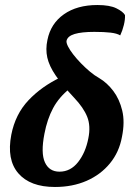

<svg xmlns="http://www.w3.org/2000/svg" viewBox="-20 -737 545 765"><path d="M199 8Q100 8 53 -46.5Q6 -101 25 -200Q41 -282 93.5 -337.5Q146 -393 222 -429L259 -385Q215 -350 191.5 -306Q168 -262 157 -204Q142 -127 159 -90Q176 -53 217 -53Q261 -53 291 -91Q321 -129 332 -186Q342 -235 327.5 -271.5Q313 -308 275 -348Q228 -398 202 -436Q176 -474 168.5 -507.5Q161 -541 169 -578Q182 -643 234.5 -680Q287 -717 368 -717Q417 -717 443.5 -704Q470 -691 478 -677Q479 -660 473.5 -637.5Q468 -615 459 -596Q446 -604 420.5 -607Q395 -610 356 -610Q305 -610 277 -601.5Q249 -593 245 -574Q244 -566 251 -552Q258 -538 271.5 -520.5Q285 -503 302.5 -485Q320 -467 338.5 -451.5Q357 -436 375 -426Q407 -407 431.5 -374.5Q456 -342 467 -296.5Q478 -251 466 -192Q455 -131 418 -86Q381 -41 325 -16.5Q269 8 199 8Z"/></svg>

Font: Vollkorn SemiBold
Style: Italic
Weight: 600
Italic angle: -11°
Designer: Friedrich Althausen
Foundry: Friedrich Althausen
Version: Version 5.000